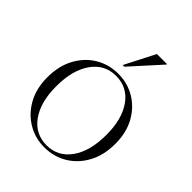

<svg xmlns="http://www.w3.org/2000/svg" viewBox="-208 -850 978 978"><g transform="rotate(45 280.5 -361.0)"><path d="M279 10Q213.5 10 158.8 -22.5Q104 -55 71 -114.2Q38 -173.5 38 -253.5Q38 -335 70.5 -395.2Q103 -455.5 158.2 -488.8Q213.5 -522 282 -522Q348 -522 402.8 -489.5Q457.5 -457 490.2 -398Q523 -339 523 -258.5Q523 -177 490.2 -116.5Q457.5 -56 402 -23Q346.5 10 279 10ZM280 -5.5Q362 -5.5 410.2 -73.8Q458.5 -142 458.5 -258.5Q458.5 -373 410.5 -439.8Q362.5 -506.5 281 -506.5Q199 -506.5 150.8 -438.2Q102.5 -370 102.5 -253.5Q102.5 -139 150.5 -72.2Q198.5 -5.5 280 -5.5ZM265.5 -569 349 -732H421.5V-728.5L277.5 -569Z"/></g></svg>

Font: Newsreader Display Light
Style: Regular
Weight: 300
Designer: Hugues Gentile
Foundry: Production Type
Version: Version 1.001